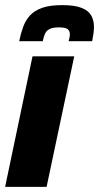

<svg xmlns="http://www.w3.org/2000/svg" viewBox="-25 -730 387 750"><path d="M-5 0 102 -510H265L157 0ZM50 -569Q56 -599 65.5 -625Q75 -651 92.5 -670Q110 -689 140 -699.5Q170 -710 218 -710Q266 -710 293 -699.5Q320 -689 331 -670Q342 -651 342 -625Q342 -612 340 -598.5Q338 -585 335 -569H243Q245 -576 246.5 -583Q248 -590 248 -596Q248 -609 239.5 -616Q231 -623 205 -623Q180 -623 167.5 -616Q155 -609 150 -596.5Q145 -584 142 -569Z"/></svg>

Font: Saira SemiCondensed ExtraBold
Style: Italic
Weight: 800
Width: 4
Italic angle: -12°
Designer: Hector Gatti with collaboration of the Omnibus-Type team
Foundry: Omnibus-Type
Version: Version 1.101